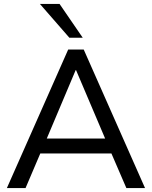

<svg xmlns="http://www.w3.org/2000/svg" viewBox="-20 -957 773 977"><path d="M15 0 327 -705H406L718 0H623L547 -176H185L110 0ZM365 -600 218 -252H515L367 -600ZM333 -765 183 -937H283L401 -765Z"/></svg>

Font: Nunito Sans Medium
Style: Regular
Weight: 500
Designer: Vernon Adams
Foundry: Vernon Adams
Version: Version 3.101; ttfautohint (v1.8.4.7-5d5b);gftools[0.9.27]